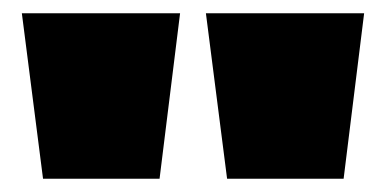

<svg xmlns="http://www.w3.org/2000/svg" viewBox="-20 -690 584 290"><path d="M45 -420 13 -670H252L221 -420ZM323 -420 291 -670H530L499 -420Z"/></svg>

Font: Titillium Web
Style: Black
Weight: 900
Version: Version 1.001;PS 35.000;hotconv 1.0.70;makeotf.lib2.5.55311